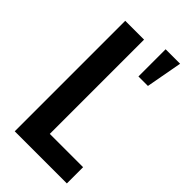

<svg xmlns="http://www.w3.org/2000/svg" viewBox="-227 -784 844 844"><g transform="rotate(45 194.5 -362.0)"><path d="M52 0V-687H169V-101H376V0ZM266 -555V-724H356L325 -555Z"/></g></svg>

Font: Archivo ExtraCondensed SemiBold
Style: Regular
Weight: 600
Width: 2
Designer: Hector Gatti
Foundry: Omnibus-Type
Version: Version 2.001